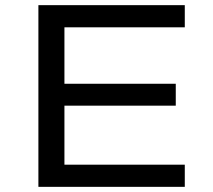

<svg xmlns="http://www.w3.org/2000/svg" viewBox="-20 -725 826 745"><path d="M129 0V-705H697V-619H230V-400H662V-315H230V-86H697V0Z"/></svg>

Font: Nunito Sans 7pt Expanded
Style: Regular
Weight: 400
Width: 7
Designer: Vernon Adams
Foundry: Vernon Adams
Version: Version 3.101;gftools[0.9.27]